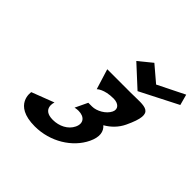

<svg xmlns="http://www.w3.org/2000/svg" viewBox="-238 -1276 1522 1522"><g transform="rotate(45 523.0 -514.5)"><path d="M488.6 -557C488.6 -557 528.3 -599.5 635.3 -599.5C689.8 -599.5 724.9 -567.2 703.4 -522.2C679.2 -471.2 611 -433.8 559.6 -433.8H517.4L467.7 -329.2C467.7 -329.2 486.6 -334.3 507.2 -334.3C575 -334.3 609.3 -291.8 580.7 -231.5C552.4 -172 485.2 -138.8 414.2 -138.8C286.7 -138.8 326.3 -245.9 326.3 -245.9L138.2 -173.7C138.2 -173.7 103.7 -1.1 349.8 -1.1C521.3 -1.1 676.6 -97.2 740.5 -231.5C775.6 -305.4 766.2 -359 727.6 -392.1C780 -421.9 824.8 -466.1 852.3 -523.9C965 -761 852.4 -727.9 698.4 -727.9H435.7ZM1045.6 -937 1020.8 -1028 795.4 -916 663.7 -1028 552.4 -937 728.3 -775Z"/></g></svg>

Font: Hussar
Style: BdSuprExtOblFive
Weight: 700
Foundry: Cannot Into Space Fonts
Version: Version 2.00